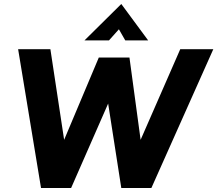

<svg xmlns="http://www.w3.org/2000/svg" viewBox="-20 -944 1091 964"><path d="M186 0H337L523 -424L589 0H740L1051 -697H885L686 -242L630 -655H476L302 -242L233 -697H71ZM404 -741H527L577 -797L609 -741H724L589 -924Z"/></svg>

Font: HK Grotesk Black
Style: Italic
Weight: 900
Italic angle: -16°
Designer: Alfredo Marco Pradil
Foundry: Hanken Design Co.
Version: Version 3.001;FEAKit 1.0